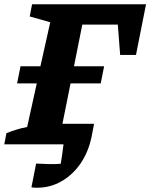

<svg xmlns="http://www.w3.org/2000/svg" viewBox="-25 -675 703 898"><path d="M149 203Q130 203 122 201L144 90Q176 92 204.5 92.5Q233 93 259 91Q263 69 266 46.5Q269 24 272 0H-5L5 -52Q27 -61 51 -68.5Q75 -76 102 -81L147 -285H55L71 -365H164L210 -571L114 -598L125 -655H658L611 -418H537L526 -560H360L321 -365H462L446 -285H305L267 -96H415L403 -34Q388 37 351.5 90Q315 143 262.5 173Q210 203 149 203Z"/></svg>

Font: Piazzolla SC
Style: Bold Italic
Weight: 700
Italic angle: -11.3°
Designer: Juan Pablo del Peral
Foundry: Huerta Tipografica
Version: Version 1.330